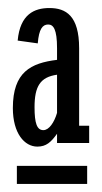

<svg xmlns="http://www.w3.org/2000/svg" viewBox="-20 -700 254 478"><path d="M122 -419C115 -395 102 -376 88 -376C72 -376 66 -393 66 -433C66 -485 80 -508 122 -514ZM74 -592C77 -628 86 -639 100 -639C113 -639 122 -627 122 -580V-551C57 -543 12 -521 12 -431C12 -368 41 -335 73 -335C95 -335 107 -346 122 -367V-344H202V-387H177V-580C177 -661 144 -680 103 -680C66 -680 30 -665 24 -599ZM197 -242V-287H22V-242Z"/></svg>

Font: Stint Ultra Condensed
Style: Regular
Weight: 400
Width: 1
Designer: Astigmatic (AOETI)
Foundry: Astigmatic (AOETI)
Version: Version 1.000